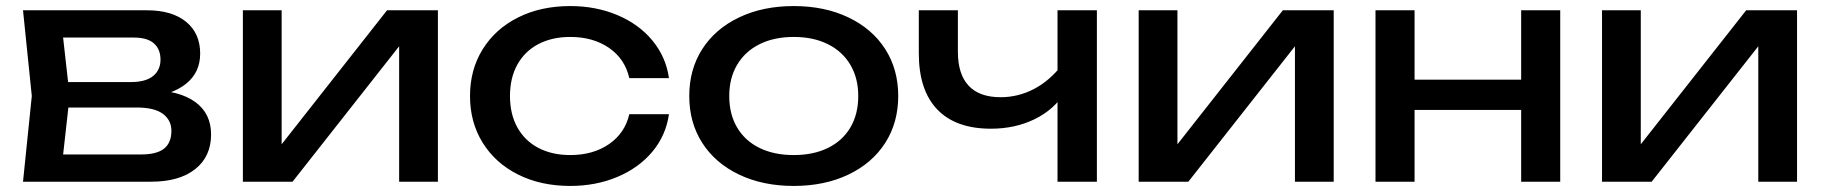

<svg xmlns="http://www.w3.org/2000/svg" viewBox="-20 -600 6023 634"><path d="M85 -283 56 -566H466Q548 -566 594.5 -528Q641 -490 641 -423Q641 -361 594.5 -323.5Q548 -286 465 -279L475 -303Q573 -301 625 -263Q677 -225 677 -156Q677 -83 624.5 -41.5Q572 0 479 0H56ZM132 -90H446Q498 -90 522 -109.5Q546 -129 546 -168Q546 -203 518 -224Q490 -245 431 -245H160V-329H412Q461 -329 485.5 -349Q510 -369 510 -403Q510 -437 488.5 -456.5Q467 -476 421 -476H133L182 -533L210 -283L182 -32Z M782 -566H910V-65L871 -74L1258 -566H1426V0H1298V-508L1338 -498L946 0H782Z M1863 14Q1766 14 1691 -23.5Q1616 -61 1574 -128.5Q1532 -196 1532 -283Q1532 -370 1574 -437.5Q1616 -505 1691 -542.5Q1766 -580 1863 -580Q1948 -580 2019 -550Q2090 -520 2134.5 -466Q2179 -412 2189 -342H2058Q2044 -405 1991.5 -441.5Q1939 -478 1863 -478Q1803 -478 1758 -454.5Q1713 -431 1688.5 -387Q1664 -343 1664 -283Q1664 -223 1688.5 -179Q1713 -135 1758 -111.5Q1803 -88 1863 -88Q1939 -88 1991.5 -124.5Q2044 -161 2058 -223H2189Q2179 -153 2134.5 -99.5Q2090 -46 2019 -16Q1948 14 1863 14Z M2256 -283Q2256 -371 2299 -438Q2342 -505 2420.5 -542.5Q2499 -580 2601 -580Q2703 -580 2781.5 -542.5Q2860 -505 2903 -438Q2946 -371 2946 -283Q2946 -195 2903 -128Q2860 -61 2781.5 -23.5Q2703 14 2601 14Q2499 14 2420.5 -23.5Q2342 -61 2299 -128Q2256 -195 2256 -283ZM2814 -283Q2814 -342 2788 -386Q2762 -430 2714 -454Q2666 -478 2601 -478Q2536 -478 2488 -454Q2440 -430 2414 -386Q2388 -342 2388 -283Q2388 -223 2414 -179Q2440 -135 2488 -111.5Q2536 -88 2601 -88Q2666 -88 2714 -111.5Q2762 -135 2788 -179Q2814 -223 2814 -283Z M3014 -424V-566H3143V-429Q3143 -355 3178.5 -317Q3214 -279 3284 -279Q3342 -279 3394 -306Q3446 -333 3488 -387L3496 -295Q3461 -238 3396.5 -206.5Q3332 -175 3252 -175Q3136 -175 3075 -238.5Q3014 -302 3014 -424ZM3472 -566H3602V0H3472Z M3740 -566H3868V-65L3829 -74L4216 -566H4384V0H4256V-508L4296 -498L3904 0H3740Z M4651 -566V0H4522V-566ZM5132 -566V0H5003V-566ZM5057 -337V-237H4595V-337Z M5270 -566H5398V-65L5359 -74L5746 -566H5914V0H5786V-508L5826 -498L5434 0H5270Z"/></svg>

Font: Unbounded Variable
Style: Regular
Weight: 400
Designer: Luke Prowse, Jean-Baptiste Morizot, Fátima Lázaro, Florian Runge
Foundry: NaN
Version: Version 1.600;FEAKit 1.0